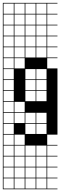

<svg xmlns="http://www.w3.org/2000/svg" viewBox="-20 -1025 425 1352"><path d="M384.6 -76.9H312.5V-4.8H384.6V0H312.5V72.1H384.6V76.9H312.5V149H384.6V153.8H312.5V226H384.6V230.8H312.5V302.9H384.6V307.7H0V-1004.8H384.6V-1000H312.5V-927.9H384.6V-923.1H312.5V-851H384.6V-846.2H312.5V-774H384.6V-769.2H312.5V-697.1H384.6V-692.3H312.5V-620.2H384.6V-615.4H312.5V-543.3H384.6ZM235.6 -927.9H307.7V-1000H235.6ZM81.7 -927.9H153.8V-1000H81.7ZM158.7 -927.9H230.8V-1000H158.7ZM4.8 -927.9H76.9V-1000H4.8ZM81.7 -851H153.8V-923.1H81.7ZM4.8 -851H76.9V-923.1H4.8ZM235.6 -851H307.7V-923.1H235.6ZM158.7 -851H230.8V-923.1H158.7ZM81.7 -774H153.8V-846.2H81.7ZM4.8 -774H76.9V-846.2H4.8ZM235.6 -774H307.7V-846.2H235.6ZM158.7 -774H230.8V-846.2H158.7ZM4.8 -697.1H76.9V-769.2H4.8ZM158.7 -697.1H230.8V-769.2H158.7ZM81.7 -697.1H153.8V-769.2H81.7ZM235.6 -697.1H307.7V-769.2H235.6ZM4.8 -620.2H76.9V-692.3H4.8ZM158.7 -620.2H230.8V-692.3H158.7ZM81.7 -620.2H153.8V-692.3H81.7ZM235.6 -620.2H307.7V-692.3H235.6ZM4.8 -543.3H76.9V-615.4H4.8ZM81.7 -543.3H153.8V-615.4H81.7ZM4.8 -466.3H76.9V-538.5H4.8ZM158.7 -466.3H230.8V-538.5H158.7ZM235.6 -466.3H307.7V-538.5H235.6ZM4.8 -389.4H76.9V-461.5H4.8ZM235.6 -389.4H307.7V-461.5H235.6ZM158.7 -389.4H230.8V-461.5H158.7ZM235.6 -312.5H307.7V-384.6H235.6ZM4.8 -312.5H76.9V-384.6H4.8ZM158.7 -312.5H230.8V-384.6H158.7ZM4.8 -235.6H76.9V-307.7H4.8ZM81.7 -235.6H153.8V-307.7H81.7ZM235.6 -158.7H307.7V-230.8H235.6ZM158.7 -158.7H230.8V-230.8H158.7ZM81.7 -158.7H153.8V-230.8H81.7ZM4.8 -158.7H76.9V-230.8H4.8ZM158.7 -81.7H230.8V-153.8H158.7ZM235.6 -81.7H307.7V-153.8H235.6ZM4.8 -81.7H76.9V-153.8H4.8ZM4.8 -4.8H76.9V-76.9H4.8ZM81.7 -4.8H153.8V-76.9H81.7ZM158.7 72.1H230.8V0H158.7ZM81.7 72.1H153.8V0H81.7ZM4.8 72.1H76.9V0H4.8ZM235.6 72.1H307.7V0H235.6ZM158.7 149H230.8V76.9H158.7ZM81.7 149H153.8V76.9H81.7ZM4.8 149H76.9V76.9H4.8ZM235.6 149H307.7V76.9H235.6ZM235.6 226H307.7V153.8H235.6ZM158.7 226H230.8V153.8H158.7ZM81.7 226H153.8V153.8H81.7ZM4.8 226H76.9V153.8H4.8ZM235.6 302.9H307.7V230.8H235.6ZM158.7 302.9H230.8V230.8H158.7ZM4.8 302.9H76.9V230.8H4.8ZM81.7 302.9H153.8V230.8H81.7Z"/></svg>

Font: Jacquarda Bastarda 9 Charted
Style: Regular
Weight: 400
Designer: Sarah Cadigan-Fried
Version: Version 1.000; ttfautohint (v1.8.4.7-5d5b)